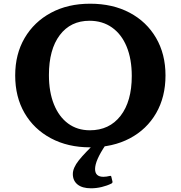

<svg xmlns="http://www.w3.org/2000/svg" viewBox="-20 -782 975 1036"><path d="M466 13Q346 13 254.5 -36Q163 -85 112.5 -172Q62 -259 62 -375Q62 -490 113 -577Q164 -664 255 -713Q346 -762 466 -762Q588 -762 679.5 -713.5Q771 -665 822 -577.5Q873 -490 873 -375Q873 -259 822.5 -171.5Q772 -84 680.5 -35.5Q589 13 466 13ZM465 -79Q570 -79 630.5 -157Q691 -235 691 -372Q691 -463 663.5 -530Q636 -597 584.5 -633.5Q533 -670 463 -670Q361 -670 302.5 -592.5Q244 -515 244 -377Q244 -286 271 -219Q298 -152 347.5 -115.5Q397 -79 465 -79ZM471 234Q424 234 398.5 213.5Q373 193 373 157Q373 124 405 83.5Q437 43 513 -29L550 0Q493 84 493 130Q493 172 538 172Q554 172 574 167Q580 166 581 173L587 198Q588 204 582 208Q558 220 529 227Q500 234 471 234Z"/></svg>

Font: Hahmlet
Style: Bold
Weight: 700
Designer: Minjoo Ham & Mark Frömberg
Foundry: hypertype
Version: Version 1.002; ttfautohint (v1.8.3)